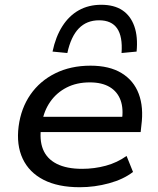

<svg xmlns="http://www.w3.org/2000/svg" viewBox="-20 -775 662 804"><path d="M314 9Q223 9 162.5 -22Q102 -53 75 -110.5Q48 -168 58 -246Q68 -322 107.5 -379Q147 -436 211.5 -468Q276 -500 359 -500Q438 -500 489 -469Q540 -438 561 -382Q582 -326 572 -250L569 -222H130L139 -286H512L490 -268Q498 -319 485 -355Q472 -391 439.5 -410.5Q407 -430 356 -430Q301 -430 259 -408.5Q217 -387 190.5 -349Q164 -311 156 -262L153 -247Q144 -190 160 -150Q176 -110 217.5 -89Q259 -68 324 -68Q375 -68 423 -81Q471 -94 510 -122L537 -55Q497 -24 436.5 -7.5Q376 9 314 9ZM262 -553 200 -559Q213 -621 241 -665Q269 -709 310 -732Q351 -755 404 -755Q458 -755 492.5 -732Q527 -709 542.5 -665Q558 -621 552 -559L489 -553Q494 -622 470.5 -656Q447 -690 395 -690Q343 -690 310 -656Q277 -622 262 -553Z"/></svg>

Font: Nunito Sans 10pt SemiExpanded Medium
Style: Italic
Weight: 500
Width: 6
Italic angle: -9°
Designer: Vernon Adams
Foundry: Vernon Adams
Version: Version 3.101;gftools[0.9.27]